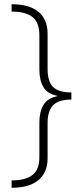

<svg xmlns="http://www.w3.org/2000/svg" viewBox="-20 -734 386 912"><path d="M35 123Q102 123 134.5 97Q167 71 167 14V-152Q167 -203 186.5 -235.5Q206 -268 252 -277V-279Q205 -288 186 -320.5Q167 -353 167 -404V-568Q167 -626 135 -652.5Q103 -679 35 -679V-714Q119 -714 162.5 -678Q206 -642 206 -574V-408Q206 -346 232.5 -320.5Q259 -295 319 -295V-261Q259 -261 232.5 -234.5Q206 -208 206 -148V18Q206 86 162 122Q118 158 35 158Z"/></svg>

Font: Noto Sans Lao Looped ExtraLight
Style: Regular
Weight: 200
Designer: Mark Frömberg, Ben Mitchell
Foundry: The Fontpad Ltd
Version: Version 1.002; ttfautohint (v1.8.4.7-5d5b)